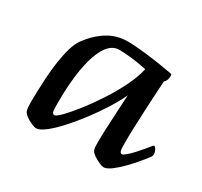

<svg xmlns="http://www.w3.org/2000/svg" viewBox="-117 -681 897 851"><g transform="rotate(30 331.5 -255.5)"><path d="M152 13Q145 13 128.5 6Q112 -1 97 -12Q82 -23 79 -34Q75 -46 75 -77Q75 -96 76 -130Q77 -164 79.5 -204.5Q82 -245 88 -286Q94 -327 104 -361.5Q114 -396 129 -417Q166 -467 211.5 -495.5Q257 -524 315 -524Q333 -524 369.5 -521Q406 -518 452.5 -511.5Q499 -505 548 -496Q554 -495 554 -488Q554 -472 549 -462Q544 -452 540 -452Q540 -449 538.5 -426.5Q537 -404 535 -368Q533 -332 531 -290Q529 -248 527.5 -206Q526 -164 526 -129Q526 -96 529 -87Q532 -78 540 -78Q546 -78 559.5 -89.5Q573 -101 588.5 -118Q604 -135 617 -150.5Q630 -166 637 -175Q643 -182 645 -182Q650 -182 656.5 -171Q663 -160 663 -149Q663 -139 658 -133Q647 -118 626.5 -93.5Q606 -69 582 -44.5Q558 -20 535.5 -3.5Q513 13 497 13Q491 13 474.5 6Q458 -1 442.5 -12Q427 -23 424 -34Q422 -41 421.5 -51.5Q421 -62 421 -77Q421 -102 423 -145Q425 -188 427.5 -234Q430 -280 432 -317Q415 -280 387.5 -236Q360 -192 327 -148.5Q294 -105 260.5 -68Q227 -31 198.5 -9Q170 13 152 13ZM194 -78Q203 -78 227.5 -103Q252 -128 284.5 -169.5Q317 -211 349.5 -261Q382 -311 407 -362Q432 -413 441 -456Q393 -466 358 -469.5Q323 -473 299 -473Q243 -473 211.5 -383Q180 -293 180 -128Q180 -95 183 -86.5Q186 -78 194 -78Z"/></g></svg>

Font: BriemHand
Style: Regular
Weight: 400
Designer: Gunnlaugur SE Briem, Eben Sorkin
Foundry: Sorkin Type
Version: Version 1.001; ttfautohint (v1.8.4.7-5d5b)